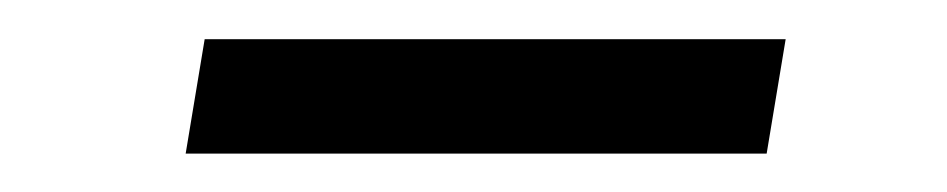

<svg xmlns="http://www.w3.org/2000/svg" viewBox="-20 -362 493 100"><path d="M389.2 -341.6 379.3 -282H76.7L86.6 -341.6Z"/></svg>

Font: Karasuma Gothic
Style: Light Italic
Weight: 300
Italic angle: 9.39998°
Designer: Rasmus Andersson / Ryoko Nishizuka
Foundry: rsms
Version: Version 1.00